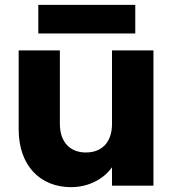

<svg xmlns="http://www.w3.org/2000/svg" viewBox="-20 -766 714 792"><path d="M57 -558V-232C57 -85 144 6 273 6C345 6 407 -27 442 -76V0H613V-558H442V-255C442 -180 401 -137 334 -137C269 -137 227 -180 227 -255V-558ZM138 -628H538V-746H138Z"/></svg>

Font: Poppins
Style: Bold
Weight: 700
Designer: Ninad Kale (Devanagari), Jonny Pinhorn (Latin)
Foundry: Indian Type Foundry
Version: 4.004